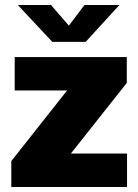

<svg xmlns="http://www.w3.org/2000/svg" viewBox="-20 -744 548 764"><path d="M25 0V-103L247 -384H38.5V-517H484.5V-414L262 -133H485.5V0ZM188 -577.5 51 -724H183L254 -642L316 -724H455L321 -577.5Z"/></svg>

Font: Public Sans Black
Style: Regular
Weight: 900
Designer: The Public Sans Project Authors: Dan O. Williams and USWDS (Libre Franklin designed by Pablo Impallari and Rodrigo Fuenz
Version: Version 1.007